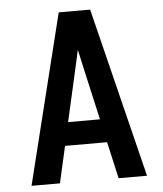

<svg xmlns="http://www.w3.org/2000/svg" viewBox="-53 -781 705 828"><g transform="rotate(-5 300.0 -367.5)"><path d="M50 0 232 -735H368L550 0H427L391 -159H209L173 0ZM231 -260H369L317 -490Q313 -509 308.5 -528.5Q304 -548 300 -567Q296 -548 291.5 -528.5Q287 -509 283 -490Z"/></g></svg>

Font: Iosevka SS04 Extended
Style: Bold
Weight: 700
Width: 7
Monospace: yes
Designer: Belleve Invis
Foundry: Belleve Invis
Version: Version 19.0.0; ttfautohint (v1.8.4)